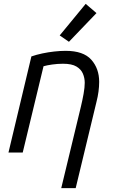

<svg xmlns="http://www.w3.org/2000/svg" viewBox="-20 -792 589 997"><path d="M298 185 400 -238Q408 -271 414 -304.5Q420 -338 420 -362Q420 -387 410.5 -409.5Q401 -432 377 -446.5Q353 -461 307 -461Q279 -461 251 -457Q223 -453 206 -448L98 0H24L143 -499Q169 -508 199.5 -514.5Q230 -521 261.5 -524.5Q293 -528 321 -528Q413 -528 454 -482Q495 -436 495 -367Q495 -343 491.5 -316.5Q488 -290 481 -263L373 185ZM338 -575 290 -608 425 -772 481 -724Z"/></svg>

Font: Ubuntu Sans
Style: Italic
Weight: 400
Italic angle: -13.5°
Designer: Dalton Maag Ltd
Foundry: Dalton Maag Ltd
Version: Version 1.006